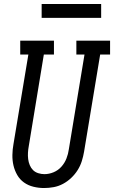

<svg xmlns="http://www.w3.org/2000/svg" viewBox="-20 -940 575 968"><path d="M202 8Q175 8 148.5 1.5Q122 -5 101 -20Q80 -35 67 -57.5Q54 -80 48 -105.5Q42 -131 42.5 -159Q43 -187 48 -214L123 -665H82V-735H252V-665H201L125 -203Q122 -187 121 -170.5Q120 -154 122 -138Q124 -122 130 -107.5Q136 -93 146.5 -82.5Q157 -72 172.5 -67Q188 -62 204 -62Q227 -62 250 -71.5Q273 -81 289.5 -99.5Q306 -118 315 -141Q324 -164 327 -187L406 -665H365V-735H535V-665H485L404 -176Q400 -152 392.5 -128Q385 -104 371.5 -82.5Q358 -61 339 -43Q320 -25 297.5 -13Q275 -1 250.5 3.5Q226 8 202 8ZM190 -850V-920H490V-850Z"/></svg>

Font: Iosevka Slab Oblique
Style: Regular
Weight: 400
Italic angle: -9°
Monospace: yes
Designer: Belleve Invis
Foundry: Belleve Invis
Version: Version 11.1.1; ttfautohint (v1.8.3)